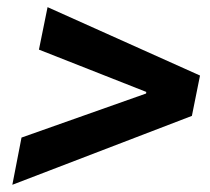

<svg xmlns="http://www.w3.org/2000/svg" viewBox="-20 -575 582 532"><path d="M39.6 -193.8 384.8 -315.9 385.3 -320.3 87.9 -437.5 111.8 -555.2 534.2 -365.7 511.7 -253.9 14.2 -63Z"/></svg>

Font: Reddit Sans Chocolate
Style: Bold Italic
Weight: 700
Italic angle: -11.25°
Designer: Stephen Hutchings
Version: Version 1.013